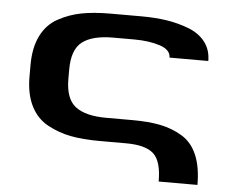

<svg xmlns="http://www.w3.org/2000/svg" viewBox="-47 -541 886 730"><g transform="rotate(5 396.0 -176.0)"><path d="M208 -225Q208 -149 246.5 -119.5Q285 -90 364 -90H463Q526 -90 571 -81Q616 -72 654.5 -49Q693 -26 712.5 20Q732 66 732 134H584Q584 56 553 28Q522 0 448 0H346Q283 0 236 -9Q189 -18 147 -41Q105 -64 82.5 -109.5Q60 -155 60 -221V-265Q60 -331 82.5 -376.5Q105 -422 147 -445Q189 -468 236 -477Q283 -486 346 -486H464Q516 -486 559.5 -479.5Q603 -473 644 -457.5Q685 -442 708.5 -412Q732 -382 732 -339H584Q584 -369 542.5 -382.5Q501 -396 445 -396H364Q285 -396 246.5 -366.5Q208 -337 208 -261Z"/></g></svg>

Font: Aneo
Style: Bold
Weight: 700
Designer: Anastasios Pappas
Foundry: Anastasios Pappas
Version: Version 1.000